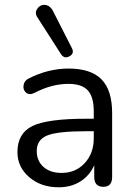

<svg xmlns="http://www.w3.org/2000/svg" viewBox="-20 -786 570 815"><path d="M239 -556 139 -712Q126 -731 138 -748.5Q150 -766 169 -765.5Q188 -765 202 -745L285 -582Q297 -559 275 -547Q253 -535 239 -556ZM229 9Q154 9 104 -34Q54 -77 54 -140Q54 -220 117.5 -251Q181 -282 346 -282H378V-313Q378 -375 352.5 -402.5Q327 -430 271 -430Q199 -430 127 -392Q105 -381 91 -392.5Q77 -404 80 -424Q83 -444 102 -453Q185 -495 271 -495Q366 -495 411 -449Q456 -403 456 -306V-35Q456 7 419 7Q380 7 380 -35V-85Q361 -41 321.5 -16Q282 9 229 9ZM242 -52Q301 -52 339.5 -93.5Q378 -135 378 -199V-229H347Q225 -229 180.5 -211Q136 -193 136 -145Q136 -103 164.5 -77.5Q193 -52 242 -52Z"/></svg>

Font: Nunito
Style: Regular
Weight: 400
Designer: Vernon Adams
Foundry: Vernon Adams
Version: Version 3.602